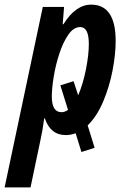

<svg xmlns="http://www.w3.org/2000/svg" viewBox="-75 -574 536 830"><path d="M191 -89Q149 -89 149 -157Q149 -191 157 -241Q165 -291 181 -340.5Q197 -390 220 -423.5Q243 -457 272 -457Q309 -457 309 -384Q309 -337 296.5 -274Q284 -211 263 -162L243 -223L186 -205L219 -99Q205 -89 191 -89ZM100 31Q109 -8 116 -62H119Q143 10 210 10Q231 10 252 2L277 83L334 65L304 -32Q344 -71 371 -135Q398 -199 411.5 -269Q425 -339 425 -397Q425 -554 319 -554Q252 -554 199 -469H196L202 -544H110L-55 236H57Z"/></svg>

Font: Noto Sans Display Condensed
Style: Bold Italic
Weight: 700
Width: 3
Designer: Monotype Design team
Foundry: Monotype Imaging Inc.
Version: 1.000